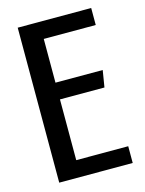

<svg xmlns="http://www.w3.org/2000/svg" viewBox="-99 -681 561 742"><g transform="rotate(-15 182.0 -310.0)"><path d="M45 -620H339V-552H131V-377H320L309 -310H131V-67H339V0H45Z"/></g></svg>

Font: Smooch Sans Thin SemiBold
Style: Regular
Weight: 600
Version: Version 1.010